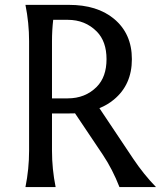

<svg xmlns="http://www.w3.org/2000/svg" viewBox="-20 -757 654 777"><path d="M83 0Q97.7 -73.2 97.7 -146.5V-590.8Q97.7 -664.1 83 -737.3H258.8Q373 -737.3 440.9 -681.2Q513.7 -621.1 513.7 -517.6Q513.7 -414.1 440.9 -354Q415 -332.5 382.3 -319.3L519 -114.7Q561.5 -51.3 611.3 0H463.4Q435.5 -71.8 396 -130.9L283.7 -298.3Q271.5 -297.9 258.8 -297.9H190.4V-146.5Q190.4 -73.2 205.1 0ZM190.4 -358.9H253.9Q325.2 -358.9 371.6 -405.8Q411.1 -445.8 411.1 -517.6Q411.1 -589.4 371.6 -629.4Q324.7 -676.8 253.9 -676.8H195.3Q190.4 -633.8 190.4 -590.8Z"/></svg>

Font: Classica
Style: Book
Weight: 400
Designer: Wojciech Kalinowski "wmk69" (wmk69@o2.pl)
Foundry: Wojciech Kalinowski "wmk69" (wmk69@o2.pl)
Version: Version 2.1.1; 2021-05-14